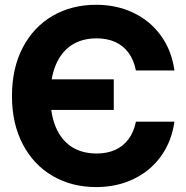

<svg xmlns="http://www.w3.org/2000/svg" viewBox="-20 -759 767 791"><path d="M29.3 -363.3Q29.3 -477.9 73.8 -563.1Q118.3 -648.2 197 -693.8Q275.8 -739.3 376 -739.3Q461.3 -739.3 530.7 -705.8Q600 -672.3 643.8 -611.1Q687.5 -549.9 698.6 -468.8H539.9Q531.2 -511.9 509.6 -541.4Q488.1 -570.9 454.8 -585.9Q421.6 -601 378.3 -601Q317.3 -601 274.6 -572.8Q231.9 -544.6 209.7 -491.3Q187.5 -438 187.5 -363.3Q187.5 -288.8 209.7 -235.6Q231.9 -182.4 274.6 -154.5Q317.3 -126.6 378.3 -126.6Q421.4 -126.6 454.5 -141.5Q487.6 -156.4 509.4 -185.7Q531.2 -214.9 540.1 -257.8H698.6Q687.2 -176.7 643.5 -115.7Q599.7 -54.8 530.5 -21.5Q461.3 11.7 376 11.7Q276 11.7 197.2 -33.9Q118.5 -79.6 73.9 -164.6Q29.3 -249.6 29.3 -363.3ZM161.6 -432.3H448.7V-306.2H161.6Z"/></svg>

Font: Intratopia Thin
Style: Regular
Weight: 100
Designer: Rasmus Andersson
Foundry: rsms
Version: Version 3.000;Glyphs 3.2.3 (3260)